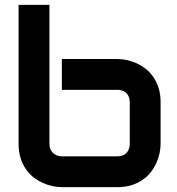

<svg xmlns="http://www.w3.org/2000/svg" viewBox="-20 -771 730 791"><path d="M641.6 -178.2Q641.6 -160.2 637.5 -140.1Q633.3 -120.1 624.5 -100.3Q615.7 -80.6 601.8 -62.5Q587.9 -44.4 568.1 -30.5Q548.3 -16.6 522.5 -8.3Q496.6 0 463.9 0H234.9Q216.8 0 196.8 -4.2Q176.8 -8.3 157 -17.1Q137.2 -25.9 119.1 -39.8Q101.1 -53.7 87.2 -73.5Q73.2 -93.3 64.9 -119.4Q56.6 -145.5 56.6 -178.2V-751H183.6V-178.2Q183.6 -154.8 198.2 -140.9Q212.9 -127 234.9 -127H463.9Q487.8 -127 501.2 -141.1Q514.6 -155.3 514.6 -178.2V-350.1Q514.6 -374 500.5 -387.5Q486.3 -400.9 463.9 -400.9H234.9V-527.8H463.9Q481.9 -527.8 502 -523.7Q522 -519.5 541.7 -510.7Q561.5 -502 579.6 -488Q597.7 -474.1 611.3 -454.3Q625 -434.6 633.3 -408.7Q641.6 -382.8 641.6 -350.1Z"/></svg>

Font: Audiowide
Style: Regular
Weight: 400
Version: Version 1.003